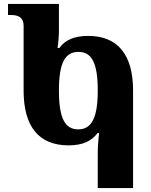

<svg xmlns="http://www.w3.org/2000/svg" viewBox="-20 -734 774 984"><path d="M481 230H662V-270C662 -454 583 -550 432 -550C359 -550 313 -528 284 -488H275C280 -522 282 -553 282 -580V-714H21V-657H39C85 -657 101 -634 101 -602V-270C101 -86 178 11 332 11C405 11 450 -12 480 -52H488C483 -11 481 23 481 49ZM381 -71C314 -71 282 -126 282 -270C282 -411 313 -468 382 -468C449 -468 481 -414 481 -270C481 -129 449 -71 381 -71Z"/></svg>

Font: Noto Serif Georgian Extra
Style: Regular
Weight: 800
Designer: Monotype Design Team
Foundry: Monotype Imaging Inc.
Version: Version 1.901